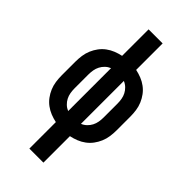

<svg xmlns="http://www.w3.org/2000/svg" viewBox="-291 -801 1082 1082"><g transform="rotate(45 250.0 -260.0)"><path d="M194 215V4Q170 -1 147.5 -10Q125 -19 105.5 -33.5Q86 -48 71.5 -67.5Q57 -87 47.5 -109.5Q38 -132 34.5 -156.5Q31 -181 31 -205V-315Q31 -339 34.5 -363.5Q38 -388 47.5 -410.5Q57 -433 71.5 -452.5Q86 -472 105.5 -486.5Q125 -501 147.5 -510Q170 -519 194 -524V-735H306V-524Q330 -519 352.5 -510Q375 -501 394.5 -486.5Q414 -472 428.5 -452.5Q443 -433 452.5 -410.5Q462 -388 465.5 -363.5Q469 -339 469 -315V-205Q469 -181 465.5 -156.5Q462 -132 452.5 -109.5Q443 -87 428.5 -67.5Q414 -48 394.5 -33.5Q375 -19 352.5 -10Q330 -1 306 4V215ZM199 -89V-431Q182 -424 169 -411.5Q156 -399 148 -383.5Q140 -368 137 -350.5Q134 -333 134 -315V-205Q134 -187 137 -169.5Q140 -152 148 -136.5Q156 -121 169 -108.5Q182 -96 199 -89ZM301 -89Q318 -96 331 -108.5Q344 -121 352 -136.5Q360 -152 363 -169.5Q366 -187 366 -205V-315Q366 -333 363 -350.5Q360 -368 352 -383.5Q344 -399 331 -411.5Q318 -424 301 -431Z"/></g></svg>

Font: Iosevka SS18
Style: Bold
Weight: 700
Monospace: yes
Designer: Belleve Invis
Foundry: Belleve Invis
Version: Version 25.1.1; ttfautohint (v1.8.4)